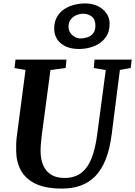

<svg xmlns="http://www.w3.org/2000/svg" viewBox="-20 -1091 789 1121"><path d="M680 -682.5 632 -306Q621 -220 596.8 -159.5Q572.5 -99 535.8 -61.8Q499 -24.5 450.2 -7.2Q401.5 10 341.5 10Q245.5 10 187 -18.5Q128.5 -47 101.8 -96.5Q75 -146 74.5 -208.5Q74 -227.5 74.5 -248Q75 -268.5 77.5 -290L129 -682.5L65 -693.5L70.5 -743H368L363.5 -694L274.5 -682L224 -302Q220.5 -273.5 218.5 -248.8Q216.5 -224 217 -205.5Q217.5 -161 232.2 -126.2Q247 -91.5 277.5 -71.8Q308 -52 356.5 -52Q414 -52 452.5 -80.2Q491 -108.5 513.8 -165Q536.5 -221.5 547.5 -306L597.5 -682L527.5 -694L532 -743H749L743 -694ZM441.5 -805Q374.5 -805 335.5 -837.8Q296.5 -870.5 296.5 -924Q296.5 -964.5 313 -992.8Q329.5 -1021 356.2 -1038.2Q383 -1055.5 414.8 -1063.2Q446.5 -1071 477 -1071Q518.5 -1071 550.8 -1055.5Q583 -1040 601.5 -1013.2Q620 -986.5 620 -953Q620 -902.5 594.5 -869.5Q569 -836.5 528 -820.8Q487 -805 441.5 -805ZM450 -866.5Q469.5 -866.5 489.8 -873Q510 -879.5 523.5 -896Q537 -912.5 537 -941Q537 -978.5 515.2 -994.8Q493.5 -1011 466.5 -1011Q447 -1011 427 -1003Q407 -995 393.5 -978Q380 -961 380 -933.5Q380 -906.5 401.5 -886.5Q423 -866.5 450 -866.5Z"/></svg>

Font: Merriweather Light 18pt
Style: Bold Italic
Weight: 700
Italic angle: -7.8°
Version: Version 2.101